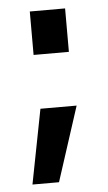

<svg xmlns="http://www.w3.org/2000/svg" viewBox="-46 -479 358 634"><g transform="rotate(-5 133.0 -162.0)"><path d="M84 -124H204L124 123H36ZM77 -303V-447H194V-303Z"/></g></svg>

Font: Titillium Web[RUS by Daymarius]
Style: Regular
Weight: 600
Designer: Cyrillization by Daymarius
Foundry: Cyrillization by Daymarius
Version: Version 1.002 September 11, 2018